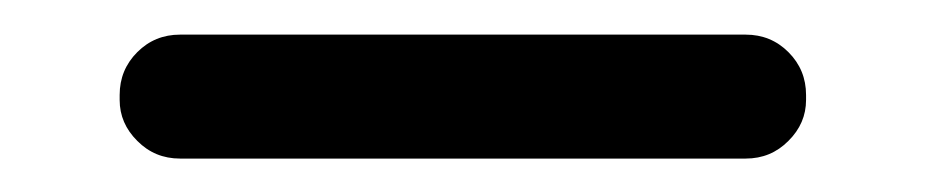

<svg xmlns="http://www.w3.org/2000/svg" viewBox="-20 55 540 112"><path d="M85 147.5Q70.3 147.5 60.1 137.2Q49.8 127 49.8 113.3V110.4Q49.8 95.7 60.1 85.4Q70.3 75.2 85 75.2H415Q429.7 75.2 439.9 85.4Q450.2 95.7 450.2 110.4V113.3Q450.2 127 439.9 137.2Q429.7 147.5 415 147.5Z"/></svg>

Font: Gen Jyuu Gothic L Monospace Medium
Style: Regular
Weight: 500
Designer: [Source Han Sans]
Ryoko NISHIZUKA  (kana & ideographs); Paul D. Hunt (Latin, Greek & Cyrillic); Wenlong ZHANG  (bopomofo
Version: Version 1.002.20150607